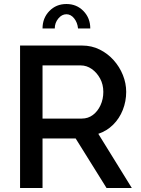

<svg xmlns="http://www.w3.org/2000/svg" viewBox="-20 -937 701 957"><path d="M80 0V-710H389Q437 -710 477 -690Q517 -670 546.5 -637Q576 -604 592.5 -563Q609 -522 609 -479Q609 -432 592 -389Q575 -346 543.5 -315Q512 -284 470 -270L637 0H511L357 -247H192V0ZM192 -346H388Q419 -346 443 -364Q467 -382 481 -412.5Q495 -443 495 -479Q495 -516 479 -545.5Q463 -575 437.5 -593Q412 -611 382 -611H192ZM311 -866Q288 -866 270.5 -844.5Q253 -823 253 -795H192Q192 -847 226 -882Q260 -917 311 -917Q362 -917 396 -882Q430 -847 430 -795H369Q366 -825 349.5 -845.5Q333 -866 311 -866Z"/></svg>

Font: Raleway Thin SemiBold
Style: Regular
Weight: 600
Version: Version 4.026